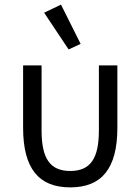

<svg xmlns="http://www.w3.org/2000/svg" viewBox="-20 -799 608 831"><path d="M171 -744 277 -585 329 -609 244 -779ZM160 -234V-516H80V-246C80 -68 149 12 284 12C419 12 488 -68 488 -246V-516H408V-234C408 -114 372 -59 284 -59C196 -59 160 -114 160 -234Z"/></svg>

Font: Braiins Sans
Style: Regular
Weight: 400
Designer: Mike Abbink, Paul van der Laan, Pieter van Rosmalen, Jiri Chlebus, Lubos Buracinsky
Foundry: Bold Monday, Sudetype
Version: Version 1.000;hotconv 1.0.109;makeotfexe 2.5.65596